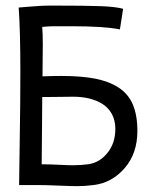

<svg xmlns="http://www.w3.org/2000/svg" viewBox="-20 -654 558 677"><path d="M414.1 -623 402.8 -550.3Q348.1 -561.5 230.5 -561.5Q230.5 -561.5 170.4 -561.5Q153.3 -561.5 128.9 -559.1Q130.9 -535.2 130.9 -496.6Q130.9 -480.5 130.4 -441.9Q129.9 -403.3 129.9 -384.8Q165 -386.2 195.8 -386.2Q267.1 -386.2 315.7 -376.7Q364.3 -367.2 398.4 -345Q432.6 -322.8 448.5 -285.2Q464.4 -247.6 464.4 -191.9Q464.4 -112.8 419.4 -61Q374.5 -9.3 310.1 -1.5Q279.8 2.4 252 2.4Q232.4 2.4 187 0.5Q141.6 -1.5 113.8 -1.5H47.4Q47.4 -35.2 49.6 -160.9Q51.8 -286.6 51.8 -401.9Q51.8 -544.9 45.9 -627.4Q54.2 -627.9 78.6 -630.1Q103 -632.3 121.3 -633.3Q139.6 -634.3 164.6 -634.3Q282.2 -634.3 334.7 -632.3Q387.2 -630.4 414.1 -623ZM238.3 -313Q227.5 -313 198.7 -312.5Q169.9 -312 150.4 -312H128.9Q128.4 -267.1 128.2 -211.2Q127.9 -155.3 127.4 -123Q127 -90.8 127 -74.7Q155.3 -74.7 187.5 -73Q219.7 -71.3 235.8 -71.3Q265.6 -71.3 289.6 -74.7Q330.1 -79.6 358.4 -114.3Q386.7 -148.9 386.7 -199.7Q386.7 -229.5 374.3 -252.2Q361.8 -274.9 340.6 -287.8Q319.3 -300.8 293.7 -306.9Q268.1 -313 238.3 -313Z"/></svg>

Font: Fantasque Sans Mono
Style: Regular
Weight: 400
Monospace: yes
Designer: Jany Belluz
Version: Version 1.8.0 ; ttfautohint (v1.8.2)